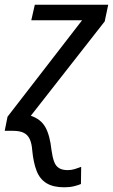

<svg xmlns="http://www.w3.org/2000/svg" viewBox="-35 -556 480 816"><path d="M238 240Q191 240 162.5 222.5Q134 205 120.5 170Q107 135 102 83Q100 54 91.5 35.5Q83 17 66 8.5Q49 0 20 0H-15L-3 -60L314 -470H98L113 -536H425L410 -465L96 -64Q138 -50 157.5 -16Q177 18 184 83Q188 112 195 131Q202 150 216 158.5Q230 167 252 167Q269 167 283 162.5Q297 158 310 153L309 226Q298 231 279.5 235.5Q261 240 238 240Z"/></svg>

Font: Noto Sans Display
Style: Italic
Weight: 400
Italic angle: -12°
Designer: Monotype Design Team
Foundry: Monotype Imaging Inc.
Version: Version 2.003